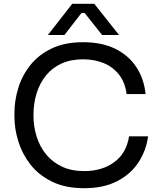

<svg xmlns="http://www.w3.org/2000/svg" viewBox="-20 -972 835 1010"><path d="M423 18Q323 18 252.5 -17Q182 -52 139 -108Q96 -164 76 -229.5Q56 -295 56 -356V-378Q56 -444 76.5 -510Q97 -576 140 -630Q183 -684 252 -717Q321 -750 417 -750Q515 -750 585 -716Q655 -682 696 -621Q737 -560 746 -477H646Q638 -539 606 -579.5Q574 -620 525.5 -640Q477 -660 417 -660Q352 -660 303 -637.5Q254 -615 221.5 -574.5Q189 -534 172.5 -481Q156 -428 156 -366Q156 -307 172.5 -254Q189 -201 222.5 -160Q256 -119 306 -95.5Q356 -72 423 -72Q517 -72 581 -119Q645 -166 659 -255H759Q749 -180 708.5 -118Q668 -56 596.5 -19Q525 18 423 18ZM232 -788 360 -952H476L606 -788H517L425 -904H409L319 -788Z"/></svg>

Font: SVN-Sora Variable
Style: Regular
Weight: 400
Designer: Jonathan Barnbrook, Julián Moncada
Foundry: Barnbrook Fonts
Version: Version 2.000 - Viet hoa boi STYLEno.1 Fonts